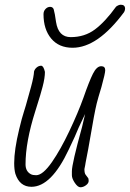

<svg xmlns="http://www.w3.org/2000/svg" viewBox="-20 -782 549 812"><path d="M164 -722Q164 -735 172.5 -744Q181 -753 192 -753Q203 -753 207 -743Q212 -726 217 -689Q227 -625 279 -625Q338 -625 381.5 -657.5Q425 -690 471 -754Q482 -762 491 -762Q509 -762 509 -745Q509 -739 505 -731Q393 -580 287 -580Q229 -580 196.5 -619Q164 -658 164 -722ZM284 -41V-58Q284 -89 327 -245L340 -300L313 -243Q300 -210 271 -150Q197 8 113 8Q63 8 45 -47Q40 -65 40 -92Q40 -148 61 -235Q73 -285 81 -309L89 -335Q100 -373 111.5 -415.5Q123 -458 124 -480Q127 -490 135.5 -497Q144 -504 154 -504Q164 -504 170 -478Q170 -452 160 -414.5Q150 -377 140.5 -348Q131 -319 129 -311Q88 -182 88 -87Q88 -57 111 -45Q119 -41 133 -41Q161 -41 200 -97Q236 -149 273 -227Q310 -305 333 -369Q357 -438 373 -470Q389 -502 408 -502Q425 -502 425 -485Q425 -472 409 -414Q394 -365 389 -344.5Q384 -324 377 -287L353 -151L342 -94Q341 -85 337 -67Q337 -48 343 -42L352 -30Q355 -27 355 -17Q355 -7 343.5 1.5Q332 10 320 10Q309 10 296.5 -8.5Q284 -27 284 -41Z"/></svg>

Font: Bad Script
Style: Regular
Weight: 400
Italic angle: -10°
Designer: Roman Shchyukin (Gaslight Type Foundry), Cyreal (Charset Expansion)
Foundry: Gaslight
Version: Version 2.000